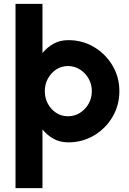

<svg xmlns="http://www.w3.org/2000/svg" viewBox="-20 -720 665 990"><path d="M60 250V-700H199V-446.5Q223 -476 256 -494.5Q289 -513 332.5 -513Q405 -513 464.8 -477.5Q524.5 -442 560 -382.2Q595.5 -322.5 595.5 -250Q595.5 -177 560 -117Q524.5 -57 464.8 -21.5Q405 14 332.5 14Q289 14 256 -4.5Q223 -23 199 -52.5V250ZM330.5 -120.5Q364.5 -120.5 392.2 -138Q420 -155.5 436.8 -184.8Q453.5 -214 453.5 -250Q453.5 -285.5 436.8 -314.8Q420 -344 392.2 -361.8Q364.5 -379.5 330.5 -379.5Q297 -379.5 270 -361.8Q243 -344 227 -314.8Q211 -285.5 211 -250Q211 -214 227 -184.8Q243 -155.5 270 -138Q297 -120.5 330.5 -120.5Z"/></svg>

Font: Urbanist ExtraBold
Style: Regular
Weight: 800
Designer: Corey Hu
Foundry: Corey Hu
Version: Version 1.330; ttfautohint (v1.8.4.7-5d5b)